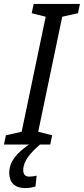

<svg xmlns="http://www.w3.org/2000/svg" viewBox="-55 -734 426 975"><path d="M92 0C29 44 -8 86 -8 145C-8 193 21 221 71 221C90 221 108 219 125 213L131 158C118 161 105 163 94 163C74 163 63 152 63 130C63 83 100 42 148 0H200L210 -47L139 -65L261 -649L341 -667L351 -714H116L106 -667L177 -649L55 -65L-25 -47L-35 0Z"/></svg>

Font: Noto Sans Display SemiCondensed
Style: Italic
Weight: 400
Width: 4
Italic angle: -12°
Designer: Monotype Design Team
Foundry: Monotype Imaging Inc.
Version: Version 1.900